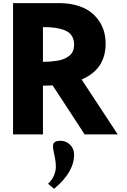

<svg xmlns="http://www.w3.org/2000/svg" viewBox="-20 -845 797 1207"><path d="M282.2 310.1Q307.6 286.1 319.3 257.8Q331.1 229.5 331.1 204.3Q331.1 179.2 326.7 154.1Q322.3 128.9 317.6 108.6Q313 88.4 313 72.8Q313 57.1 324 48.6Q335 40 359.9 40Q395.5 40 420.7 64.9Q445.8 89.8 445.8 126Q445.8 238.8 319.8 341.8ZM62 0V-825.2H363.8Q421.9 -823.7 469.2 -809.1Q516.6 -794.4 548.6 -770.3Q580.6 -746.1 602.5 -713.6Q624.5 -681.2 634.3 -645.5Q644 -609.9 644 -570.8Q644 -409.2 493.2 -345.2L720.2 0H512.2L311 -308.1Q265.1 -306.2 250 -306.2V0ZM250 -456.1Q276.9 -456.5 296.9 -458Q316.9 -459.5 341.3 -463.4Q365.7 -467.3 382.8 -474.9Q399.9 -482.4 415 -493.9Q430.2 -505.4 438 -523.4Q445.8 -541.5 445.8 -564.9Q445.8 -597.7 431.2 -620.1Q416.5 -642.6 388.2 -654.1Q359.9 -665.5 327.1 -670.2Q294.4 -674.8 250 -674.8Z"/></svg>

Font: Hussar Preview
Style: Bold
Weight: 700
Foundry: Cannot Into Space Fonts, PlusOne Fonts
Version: Version 2.29RC2 "Millennial"